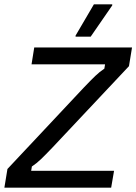

<svg xmlns="http://www.w3.org/2000/svg" viewBox="-22 -870 632 890"><path d="M-1.7 0 12.5 -86.7 365.8 -463.3Q399.2 -498.3 419.6 -517.9Q440 -537.5 461.7 -551.7L465 -571.7H124.2L136.7 -650H590L575.8 -563.3L221.7 -186.7Q188.3 -151.7 167.9 -132.1Q147.5 -112.5 125.8 -98.3L122.5 -78.3H506.7L493.3 0ZM328.3 -700V-705L413.3 -850H498.3V-845L398.3 -700Z"/></svg>

Font: Familjen Grotesk
Style: Italic
Weight: 400
Italic angle: -9.46201°
Designer: Anders Wikstroem, Jonas Baeckman, Matilda Gysing, Kristian Moeller
Foundry: Familjen STHLM AB
Version: Version 2.000